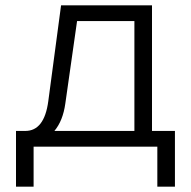

<svg xmlns="http://www.w3.org/2000/svg" viewBox="-20 -550 716 720"><path d="M40 150V-59H75Q146 -59 161 -170L209 -530H550V-59H636V150H570V0H106V150ZM225 -162Q216 -97 184 -59H484V-471H269Z"/></svg>

Font: Geist Light
Style: Regular
Weight: 400
Designer: Basement.studio, Andrés Briganti, Mateo Zaragoza
Foundry: Basement.studio, Vercel, Andrés Briganti, Guido Ferreyra, Mateo Zaragoza
Version: Version 1.401